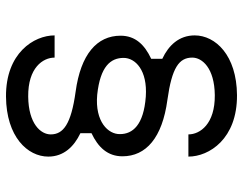

<svg xmlns="http://www.w3.org/2000/svg" viewBox="-105 -684 810 640"><g transform="rotate(-90 300.0 -364.0)"><path d="M172 -141H98C98 -72 157 22 303 21C436 20 502 -51 502 -120C502 -172 469 -207 424 -228V-265C471 -287 501 -318 501 -367C501 -446 439 -500 314 -517C206 -532 172 -558 172 -600C172 -633 207 -674 298 -675C394 -676 428 -626 428 -587H502C502 -656 443 -750 298 -749C164 -748 98 -677 98 -608C98 -556 132 -522 176 -501V-464C129 -442 99 -410 99 -361C99 -282 161 -228 287 -211C395 -196 428 -172 428 -128C428 -95 393 -54 303 -53C207 -52 172 -102 172 -141ZM173 -369C172 -408 214 -453 304 -445C399 -435 427 -400 427 -357C427 -318 386 -277 298 -283C203 -290 173 -327 173 -369Z"/></g></svg>

Font: Fliege Mono Light
Style: Regular
Weight: 300
Version: Version 0.020;Glyphs 3.3 (3306)